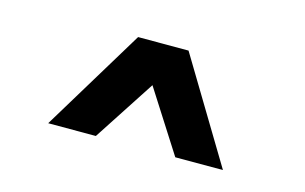

<svg xmlns="http://www.w3.org/2000/svg" viewBox="-47 -833 741 467"><g transform="rotate(15 323.5 -599.5)"><path d="M96 -470 253 -729H380L536 -470H416L317 -625L216 -470Z"/></g></svg>

Font: Hubot Sans Condensed ExtraLight SemiBold
Style: Regular
Weight: 600
Version: Version 2.000